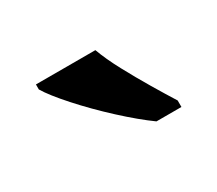

<svg xmlns="http://www.w3.org/2000/svg" viewBox="-49 -852 376 333"><g transform="rotate(-30 139.5 -686.0)"><path d="M189 -606Q164 -624 133 -652.5Q102 -681 76 -710Q50 -739 40 -756V-766H159Q167 -744 181.5 -717Q196 -690 211.5 -664Q227 -638 239 -619V-606Z"/></g></svg>

Font: Noto Serif Myanmar ExtraCondensed SemiBold
Style: Regular
Weight: 600
Width: 2
Designer: Ben Mitchell and the Monotype Design Team
Foundry: Monotype Imaging Inc.
Version: Version 2.106; ttfautohint (v1.8.4.7-5d5b)